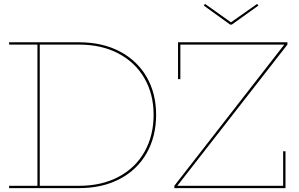

<svg xmlns="http://www.w3.org/2000/svg" viewBox="-20 -970 1544 990"><path d="M785 -378Q785 -267 736.5 -181Q688 -95 598 -47.5Q508 0 388 0H27V-12H173V-740H27V-752H388Q508 -752 598 -704.5Q688 -657 736.5 -572.5Q785 -488 785 -378ZM772 -378Q772 -484 725 -566Q678 -648 591 -694Q504 -740 388 -740H185V-12H388Q504 -12 591 -58Q678 -104 725 -187Q772 -270 772 -378ZM895 -13V-12H1440V-190H1452V0H879V-12L1445 -739V-740H910V-562H898V-752H1462V-740ZM1167 -843 1031 -941 1037 -950 1171 -855 1306 -950 1312 -941 1175 -843Z"/></svg>

Font: Hepta Slab Thin
Style: Regular
Weight: 250
Designer: Michael LaGattuta
Foundry: Michael LaGattuta
Version: Version 1.100; ttfautohint (v1.8) -l 8 -r 50 -G 200 -x 14 -D